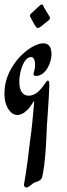

<svg xmlns="http://www.w3.org/2000/svg" viewBox="-40 -511 301 865"><path d="M155 -316C126 -316 78 -290 37 -241C-3 -190 -20 -143 -20 -86C-20 -35 6 7 38 7C53 7 68 -1 79 -12C101 -31 109 -54 112 -54C113 -54 114 -53 114 -51C109 8 102 82 97 111C77 284 71 296 71 304C70 309 68 318 68 321C68 330 74 334 79 334C86 334 95 326 112 313C120 308 144 307 150 287C155 264 164 220 169 108C169 69 182 -83 182 -120C182 -135 183 -148 175 -148C165 -148 140 -80 89 -80C67 -80 47 -95 47 -143C47 -188 67 -254 100 -254C116 -254 118 -230 118 -219C118 -196 111 -184 111 -177C111 -172 115 -169 122 -169C167 -169 192 -230 192 -267C192 -292 184 -316 155 -316ZM184 -435C181 -440 156 -480 154 -487C153 -490 152 -491 149 -491C145 -491 143 -488 140 -487L99 -449C96 -446 95 -443 95 -440C95 -437 97 -435 98 -432C103 -424 112 -404 120 -393C123 -388 125 -385 130 -385C133 -385 137 -386 141 -389C149 -394 160 -405 176 -417C182 -421 185 -425 185 -429C185 -431 185 -433 184 -435Z"/></svg>

Font: Engagement
Style: Regular
Weight: 400
Designer: Astigmatic (AOETI)
Foundry: Astigmatic (AOETI)
Version: Version 1.000